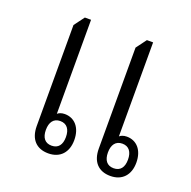

<svg xmlns="http://www.w3.org/2000/svg" viewBox="-104 -652 751 756"><g transform="rotate(20 272.0 -274.0)"><path d="M174 2C224 2 253 -31 253 -82C253 -135 224 -166 183 -166C169 -166 158 -161 153 -156V-550H127L95 -507V-84C95 -29 124 2 174 2ZM434 2C484 2 513 -31 513 -82C513 -135 484 -166 443 -166C429 -166 418 -161 413 -156V-550H387L355 -507V-84C355 -29 384 2 434 2ZM176 -31C148 -31 134 -50 134 -82C134 -114 148 -134 176 -134C204 -134 218 -114 218 -82C218 -50 204 -31 176 -31ZM436 -31C408 -31 394 -50 394 -82C394 -114 408 -134 436 -134C464 -134 478 -114 478 -82C478 -50 464 -31 436 -31Z"/></g></svg>

Font: Noto Serif Thai Condensed Light
Style: Regular
Weight: 300
Width: 3
Designer: Monotype Design Team
Foundry: Monotype Imaging Inc.
Version: Version 2.002